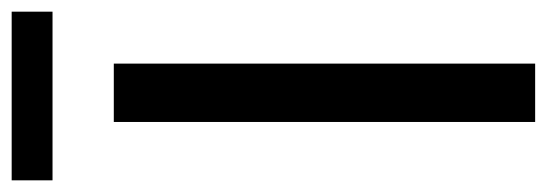

<svg xmlns="http://www.w3.org/2000/svg" viewBox="-344 -613 937 329"><g transform="rotate(-90 124.5 -448.5)"><path d="M80 0H180V-722H80ZM269 -827V-897H-20V-827Z"/></g></svg>

Font: Perun
Style: Regular
Weight: 400
Foundry: Copyright (c) Stefan Peev, Context Ltd, 2016
Version: Version 1.089